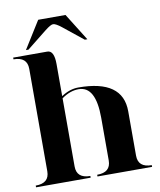

<svg xmlns="http://www.w3.org/2000/svg" viewBox="-98 -1005 900 1082"><g transform="rotate(-10 351.5 -464.0)"><path d="M273.4 -888.7Q259.8 -888.7 227.5 -863.3L112.3 -771.5H97.7L195.3 -927.7H351.6L449.2 -771.5H434.6L320.3 -863.3Q288.1 -888.7 273.4 -888.7ZM97.7 -664.1Q97.7 -732.4 19.5 -732.4V-742.2H214.8Q253.9 -742.2 253.9 -664.1V-480.5Q302.7 -512.7 351.6 -512.7Q605.5 -512.7 605.5 -332V-78.1Q605.5 -9.8 683.6 -9.8V0H371.1V-9.8Q449.2 -9.8 449.2 -78.1V-322.3Q449.2 -502.9 351.6 -502.9Q301.8 -502.9 253.9 -467.8V-78.1Q253.9 -9.8 332 -9.8V0H19.5V-9.8Q97.7 -9.8 97.7 -78.1Z"/></g></svg>

Font: spinwerad
Style: Bold
Weight: 700
Width: 7
Version: Version 0.3